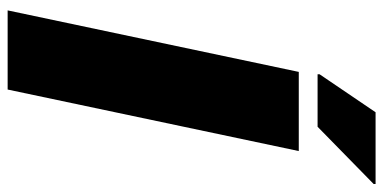

<svg xmlns="http://www.w3.org/2000/svg" viewBox="-264 -714 979 490"><g transform="rotate(90 225.0 -469.5)"><path d="M7 0 164 -743H366L209 0ZM170 -791V-796L267 -939H450V-934L304 -791Z"/></g></svg>

Font: Saira SemiExpanded ExtraBold
Style: Italic
Weight: 800
Width: 6
Italic angle: -12°
Designer: Hector Gatti with collaboration of the Omnibus-Type team
Foundry: Omnibus-Type
Version: Version 1.101